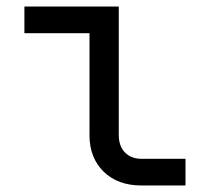

<svg xmlns="http://www.w3.org/2000/svg" viewBox="-20 -570 640 590"><path d="M415 0Q342 0 298.5 -42.5Q255 -85 255 -155V-468H55V-550H345V-155Q345 -121 364 -101.5Q383 -82 415 -82H550V0Z"/></svg>

Font: Liga JetBrainsMono Nerd Font
Style: Regular
Weight: 400
Designer: Philipp Nurullin, Konstantin Bulenkov
Foundry: JetBrains
Version: Version 2.225; ttfautohint (v1.8.3)